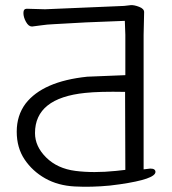

<svg xmlns="http://www.w3.org/2000/svg" viewBox="-20 -711 669 746"><path d="M462 -688Q473 -689 488 -691Q501 -692 520.5 -684.5Q540 -677 540 -664L538 -575V-53L564 -56Q584 -56 584 -43Q584 -15 446 5L407 10Q335 17 270 13.5Q205 10 155.5 -18Q106 -46 75.5 -91.5Q45 -137 45 -199.5Q45 -262 79 -308Q146 -395 319 -413L467 -419V-576L465 -630L314 -624L188 -617Q163 -616 139.5 -612.5Q116 -609 105 -608H104Q91 -608 81 -626Q71 -644 71 -660.5Q71 -677 84 -677L155 -675ZM467 -51 466 -354Q366 -356 311 -350Q116 -330 116 -194Q116 -142 159.5 -99Q203 -56 273 -47Q343 -38 431 -47Z"/></svg>

Font: Moon Stars Kai T
Style: Regular
Weight: 400
Designer: GuiWonder
Version: Version 1.101